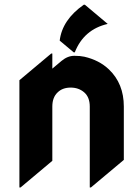

<svg xmlns="http://www.w3.org/2000/svg" viewBox="-20 -787 597 826"><path d="M340.3 -766.6Q340.3 -766.6 345.2 -766.6L443.4 -684.1Q340.8 -660.6 301.8 -562H296.9L236.8 -612.3Q247.6 -701.7 340.3 -766.6ZM63.5 19.5V-441.9L200.2 -556.6H205.1V-491.7L244.6 -524.9Q271 -546.9 299.8 -546.9Q325.2 -546.9 342.8 -543Q406.7 -528.3 448.7 -488.3Q512.7 -427.2 512.7 -328.6V-99.1L371.1 19.5H366.2V-328.6Q366.2 -368.7 342.3 -389.6Q318.4 -410.2 284.2 -410.2Q249 -410.2 228 -389.6Q205.1 -368.2 205.1 -328.6V-95.2L68.4 19.5Z"/></svg>

Font: Gothica
Style: Bold
Weight: 700
Designer: Wojciech Kalinowski "wmk69" (wmk69@o2.pl)
Foundry: Wojciech Kalinowski "wmk69" (wmk69@o2.pl)
Version: Version 2.1.0; 2021-05-14